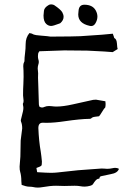

<svg xmlns="http://www.w3.org/2000/svg" viewBox="-20 -850 584 870"><path d="M151.4 0Q140.1 0 130.4 -2.4Q124 -3.9 116.2 -3.9Q106 -3.9 96.9 -6.3Q87.9 -8.8 78.1 -12.2L76.7 -28.8Q76.7 -53.7 71.3 -71.8Q68.8 -79.1 68.8 -95.2L72.3 -140.1L73.7 -213.4Q74.2 -222.7 76.7 -237.5Q79.1 -252.4 80.6 -268.1Q80.6 -287.1 75.2 -298.8Q74.2 -301.3 74.2 -305.2Q75.2 -311.5 84 -345.2Q85.9 -354 85.9 -360.8Q85.9 -366.7 84.7 -370.8Q83.5 -375 83.5 -379.4Q86.9 -385.3 86.9 -393.1L84.5 -417.5Q84.5 -448.7 85.9 -469.2Q86.9 -483.4 86.9 -502Q86.9 -532.7 85.4 -550.3Q85.4 -562 88.9 -567.9Q90.8 -570.8 90.8 -573.7Q90.8 -588.4 93.5 -608.6Q96.2 -628.9 96.2 -650.4Q96.2 -679.7 113.3 -700.2Q122.6 -698.7 124 -697.8Q132.3 -692.4 143.8 -690.9Q155.3 -689.5 166.5 -688.5Q199.7 -686 208.5 -684.1Q320.3 -684.6 344.2 -686Q466.8 -693.8 491.2 -697.3L496.1 -683.1Q497.1 -677.7 498.5 -677.2Q508.3 -672.9 509.8 -653.8Q511.2 -630.9 513.2 -627.9L490.7 -613.8L451.7 -616.7L375 -620.6Q323.2 -621.6 271 -621.6Q174.3 -618.7 158.2 -617.7L155.3 -612.8Q151.9 -608.4 151.9 -595.2Q151.9 -586.4 153.8 -580.8Q155.8 -575.2 155.8 -569.3Q155.8 -563.5 153.8 -558.1Q150.9 -548.8 150.9 -539.1Q150.9 -533.7 151.9 -528.6Q152.8 -523.4 152.8 -517.6L152.3 -498Q152.3 -486.3 153.3 -470.2L156.2 -376.5L158.2 -367.2Q164.1 -362.8 170.4 -362.8Q175.8 -362.8 181.6 -365.7Q190.9 -369.6 202.1 -369.6Q208.5 -369.6 215.3 -368.7Q224.6 -367.2 236.3 -367.2Q266.1 -367.2 309.6 -377L401.9 -397.5Q407.2 -398.4 415 -398.4L457.5 -391.1Q458.5 -385.3 458.5 -378.9Q458.5 -371.1 457 -363.3Q452.1 -359.4 442.4 -343Q432.6 -326.7 428.7 -323.2Q425.8 -322.3 409.7 -320.8Q397.9 -319.3 392.6 -313Q391.6 -312 385.7 -311.5Q344.2 -311 274.4 -300.8Q226.1 -293.5 191.4 -293.5L173.3 -293.9Q153.8 -293.9 153.8 -269.5Q156.2 -210.4 164.6 -163.1Q167.5 -145 169.9 -118.2Q169.9 -102.5 167.5 -99.6Q163.6 -95.2 145 -88.9L148.4 -69.8Q194.3 -66.9 210.4 -66.9Q226.1 -66.9 239.3 -68.4L334 -78.6Q386.7 -83 439.9 -86.4Q449.7 -86.4 453.1 -85.9Q459 -85 465.3 -85Q477.1 -85 490.2 -87.9Q496.6 -89.4 502 -89.4Q511.7 -89.4 519 -85Q512.7 -65.9 482.4 -61Q460.4 -56.6 439 -51.8Q431.2 -49.8 431.2 -43.9Q431.2 -40 426.3 -40Q418 -40 406.7 -23.9Q401.4 -14.6 397.5 -11.7Q395.5 -10.3 389.2 -8.3Q375 -4.4 363.3 -4.4Q354 -4.4 343.5 -6.3Q333 -8.3 318.4 -8.3L271 -7.3L233.9 -8.3Q208 -8.3 172.4 -2Q161.1 0 151.4 0ZM392.6 -731.9Q389.6 -731.9 386.2 -732.9Q334.5 -744.1 334.5 -784.7L335.9 -800.8Q337.9 -828.6 362.3 -828.6Q399.9 -828.6 414.1 -802.2Q421.4 -788.6 421.4 -774.9Q421.4 -759.8 412.6 -744.6Q405.3 -731.9 392.6 -731.9ZM211.9 -732.4Q199.7 -732.4 189.9 -741.2Q177.2 -752.4 177.2 -779.8L179.2 -801.3Q180.7 -815.9 201.2 -827.6Q205.1 -830.1 212.4 -830.1Q221.2 -829.6 225.6 -826.7Q254.4 -807.6 262.2 -794.4Q268.1 -783.7 268.1 -773.4Q268.1 -758.3 253.4 -745.1Q251 -744.6 249 -743.2Q220.7 -732.4 211.9 -732.4Z"/></svg>

Font: Kurland
Style: Regular
Weight: 400
Designer: GGBot
Version: 0.22